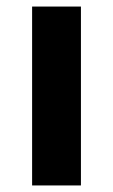

<svg xmlns="http://www.w3.org/2000/svg" viewBox="-20 -566 345 586"><path d="M227 0H78V-546H227Z"/></svg>

Font: RS Noto Sans
Style: Bold
Weight: 700
Designer: Monotype Design Team
Foundry: Monotype Imaging Inc.
Version: Version 3.10